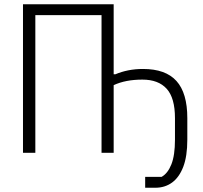

<svg xmlns="http://www.w3.org/2000/svg" viewBox="-20 -718 955 902"><path d="M662 164V113H739Q768 97 785 54.5Q802 12 802 -62V-163Q802 -258 763 -301Q724 -344 649 -344Q609 -344 575.5 -337.5Q542 -331 514 -318V0H457V-647H146V0H88V-698H514V-369H522Q550 -381 582.5 -387.5Q615 -394 652 -394Q758 -394 809 -337.5Q860 -281 860 -163V-62Q860 16 841 65.5Q822 115 788.5 139.5Q755 164 710 164Z"/></svg>

Font: IBM Plex Sans Condensed Light
Style: Regular
Weight: 300
Width: 3
Designer: Mike Abbink, Paul van der Laan, Pieter van Rosmalen
Foundry: Bold Monday
Version: Version 3.201